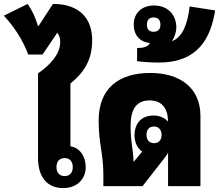

<svg xmlns="http://www.w3.org/2000/svg" viewBox="-75 -949 1117 979"><path d="M395 -744C395 -853 332 -929 195 -929L122 -817H118C107 -858 89 -896 66 -929L-55 -869C-4 -813 39 -750 69 -671H142L217 -782C227 -770 232 -754 232 -735C232 -672 179 -616 119 -575V-144C119 -36 174 10 247 10C320 10 362 -38 362 -97C362 -150 333 -196 284 -203V-523C347 -575 395 -636 395 -744ZM255 -143C280 -143 296 -126 296 -97C296 -68 280 -51 255 -51C229 -51 213 -68 213 -97C213 -127 229 -143 255 -143Z M452 0H652L755 -132C765 -145 775 -157 782 -170V0H947V-358C947 -505 838 -577 692 -577C533 -577 428 -501 428 -334C428 -215 452 -167 452 -60ZM591 -307C591 -392 620 -437 688 -437C751 -437 781 -396 782 -329C765 -348 740 -360 708 -360C647 -360 611 -321 611 -259C611 -224 625 -193 650 -176L606 -123C604 -195 591 -217 591 -307ZM710 -219C687 -219 672 -235 672 -261C672 -288 686 -304 710 -304C733 -304 749 -288 749 -261C749 -234 733 -219 710 -219Z M735 -630C932 -630 999 -751 1022 -896L892 -916C882 -829 857 -760 802 -739C815 -760 824 -784 824 -810C824 -870 784 -921 710 -921C651 -921 607 -885 607 -824C607 -767 641 -734 689 -730C682 -710 653 -704 624 -704V-637C654 -633 695 -630 735 -630ZM708 -787C686 -787 674 -799 674 -823C674 -847 686 -860 708 -860C730 -860 743 -848 743 -823C743 -799 730 -787 708 -787Z"/></svg>

Font: Noto Sans Thai Looped Condensed Black
Style: Regular
Weight: 900
Width: 3
Designer: Sasikarn Vongin, Ben Mitchell
Foundry: The Fontpad Ltd
Version: Version 1.001